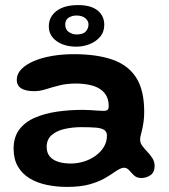

<svg xmlns="http://www.w3.org/2000/svg" viewBox="-20 -682 666 755"><path d="M244 53Q202.5 53 164.8 45.2Q127 37.5 97.2 19.8Q67.5 2 50.5 -27Q33.5 -56 33.5 -97.5Q33.5 -143 56 -172.8Q78.5 -202.5 117.2 -219.2Q156 -236 204.5 -243Q253 -250 305 -250Q320 -250 335.5 -249Q351 -248 364.2 -247Q377.5 -246 386.5 -246Q398.5 -246 403 -250.2Q407.5 -254.5 407.5 -264.5Q407.5 -280.5 403.5 -293Q399.5 -305.5 392 -315Q384.5 -324.5 374 -331.5Q357 -343 331.8 -348.2Q306.5 -353.5 277.5 -353.5Q242.5 -353.5 213.8 -346.2Q185 -339 160.8 -331.2Q136.5 -323.5 114.5 -323.5Q82 -323.5 64 -334.2Q46 -345 46 -368.5Q46 -391.5 64 -410Q82 -428.5 113 -441.8Q144 -455 184.5 -462Q225 -469 270 -469Q360.5 -469 422.2 -447.5Q484 -426 515.5 -376.8Q547 -327.5 547 -243Q547 -220 544.5 -202.8Q542 -185.5 539 -172.8Q536 -160 533.5 -150.5Q531 -141 531 -133Q531 -120 539.5 -108.5Q548 -97 559.5 -85Q571 -73 579.5 -59.5Q588 -46 588 -29.5Q588 -4.5 571.8 6.8Q555.5 18 535.5 18Q518 18 507.2 7.8Q496.5 -2.5 487.8 -12.5Q479 -22.5 467.5 -22.5Q460.5 -22.5 451.8 -18.2Q443 -14 430.5 -5.5Q415.5 5.5 391.5 19.2Q367.5 33 331.8 43Q296 53 244 53ZM258.5 -39Q285 -39 310.5 -47Q336 -55 356.2 -69.8Q376.5 -84.5 388.5 -104.5Q400.5 -124.5 400.5 -148Q400.5 -163.5 390.2 -170.8Q380 -178 358 -180Q336 -182 300.5 -182Q265 -182 233.5 -174.8Q202 -167.5 182.8 -150.5Q163.5 -133.5 163.5 -104Q163.5 -82 175.2 -67.5Q187 -53 208.2 -46Q229.5 -39 258.5 -39ZM280.5 -498.5Q233.5 -498.5 202.8 -520.2Q172 -542 172 -578.5Q172 -615.5 202.2 -638.8Q232.5 -662 287.5 -662Q337.5 -662 363.8 -640.8Q390 -619.5 390 -584.5Q390 -556 373.2 -536.8Q356.5 -517.5 331.5 -508Q306.5 -498.5 280.5 -498.5ZM282 -546.5Q306.5 -546.5 317.2 -558.2Q328 -570 328 -586Q328 -600 315.5 -610.5Q303 -621 280.5 -621Q263.5 -621 250 -612.5Q236.5 -604 236.5 -585.5Q236.5 -566 250.5 -556.2Q264.5 -546.5 282 -546.5Z"/></svg>

Font: Gluten Medium
Style: Regular
Weight: 500
Designer: Tyler Finck
Foundry: Etcetera Type Company
Version: Version 1.300